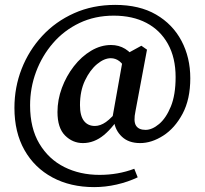

<svg xmlns="http://www.w3.org/2000/svg" viewBox="-20 -624 837 785"><path d="M319 -39Q277 -39 246 -70Q215 -101 215 -166Q215 -216 233 -264.5Q251 -313 282 -353Q313 -393 352.5 -416.5Q392 -440 434 -440Q498 -440 537 -377L501 -328Q484 -362 468 -374Q452 -386 433 -386Q406 -386 377 -362Q348 -338 327.5 -295Q307 -252 307 -194Q307 -151 323 -130Q339 -109 368 -109Q390 -109 413 -125Q436 -141 473 -186L482 -168Q445 -105 405 -72Q365 -39 319 -39ZM553 -39Q506 -39 478.5 -65Q451 -91 446 -129L439 -139L485 -397L558 -437L581 -421L534 -170Q525 -128 536 -110.5Q547 -93 575 -93Q602 -93 630.5 -117Q659 -141 678.5 -188.5Q698 -236 698 -309Q698 -388 666.5 -444.5Q635 -501 578.5 -530.5Q522 -560 445 -560Q368 -560 305 -530Q242 -500 197 -448Q152 -396 127.5 -330.5Q103 -265 103 -193Q103 -100 141 -36.5Q179 27 243 59Q307 91 387 91Q463 91 529 66L543 101Q503 120 457 130.5Q411 141 365 141Q268 141 194.5 101.5Q121 62 80 -10.5Q39 -83 39 -183Q39 -267 68.5 -342.5Q98 -418 152.5 -477Q207 -536 283 -570Q359 -604 451 -604Q550 -604 618 -564.5Q686 -525 722 -457Q758 -389 758 -304Q758 -218 726.5 -159Q695 -100 647.5 -69.5Q600 -39 553 -39Z"/></svg>

Font: Lisu Bosa ExtraBold
Style: Regular
Weight: 800
Designer: David Morse, Annie Olsen, Victor Gaultney, Frank Grießhammer (Latin)
Foundry: SIL International
Version: Version 2.000